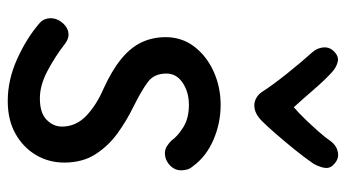

<svg xmlns="http://www.w3.org/2000/svg" viewBox="-219 -667 894 496"><g transform="rotate(90 228.0 -419.0)"><path d="M409 -471Q416 -463 418 -455Q420 -447 420 -440Q420 -428 413.5 -418.5Q407 -409 397 -403.5Q387 -398 376 -398Q366 -398 358 -403Q350 -408 343 -415Q333 -430 309.5 -445Q286 -460 251 -460Q218 -460 194 -444Q170 -428 170 -402Q170 -371 190.5 -355Q211 -339 257 -316Q292 -299 324.5 -275.5Q357 -252 378.5 -218.5Q400 -185 400 -138Q400 -98 380.5 -65Q361 -32 325.5 -12Q290 8 241 8Q186 8 132 -16.5Q78 -41 40 -74Q33 -80 30 -87.5Q27 -95 27 -102Q27 -120 40 -134.5Q53 -149 70 -149Q75 -149 80.5 -147Q86 -145 93 -140Q125 -115 162.5 -95Q200 -75 234 -75Q272 -75 289.5 -92.5Q307 -110 307 -132Q307 -168 279.5 -194.5Q252 -221 208 -240Q162 -261 132.5 -285Q103 -309 89.5 -337.5Q76 -366 76 -400Q76 -442 100.5 -474Q125 -506 165 -524Q205 -542 251 -542Q298 -542 341 -523.5Q384 -505 409 -471ZM346 -828Q357 -842 374 -845Q391 -848 405 -834Q416 -824 413.5 -810Q411 -796 403 -782Q388 -760 367 -734Q346 -708 326 -685Q306 -662 293 -649Q283 -639 273 -634Q263 -629 252 -629Q242 -629 232.5 -634.5Q223 -640 216 -651Q200 -676 170.5 -713Q141 -750 114 -780Q104 -792 102.5 -807Q101 -822 111 -833Q125 -848 139.5 -844.5Q154 -841 166 -830Q187 -811 211.5 -782.5Q236 -754 257 -731Q271 -743 287 -759.5Q303 -776 319 -794Q335 -812 346 -828Z"/></g></svg>

Font: Playpen Sans Deva
Style: Regular
Weight: 400
Designer: Pooja Saxena, Gunjan Panchal, Laura Meseguer, Veronika Burian, José Scaglione
Foundry: TypeTogether
Version: Version 2.000